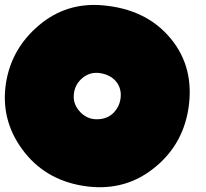

<svg xmlns="http://www.w3.org/2000/svg" viewBox="-31 -773 852 793"><path d="M746.6 -320.8Q721.2 -167 597.4 -72.8Q473.6 21.5 309.6 -5.9Q151.4 -32.2 60.5 -156.7Q-30.3 -281.2 -5.9 -432.6Q17.1 -573.2 130.1 -668.7Q243.2 -764.2 393.1 -751Q573.7 -735.4 674.1 -613.8Q774.4 -492.2 746.6 -320.8ZM466.3 -362.3Q473.1 -404.3 450.4 -433.8Q427.7 -463.4 384.3 -470.7Q343.3 -477.5 312 -452.9Q280.8 -428.2 274.9 -390.6Q267.1 -345.2 300.3 -310.3Q333.5 -275.4 382.3 -281.2Q416 -284.7 438.5 -307.6Q460.9 -330.6 466.3 -362.3Z"/></svg>

Font: ARCO
Style: Regular
Weight: 700
Designer: Rafael Olivo Díaz, Denis Ignatov
Foundry: Rafael Olivo Díaz
Version: Version 1.10 March 1, 2019